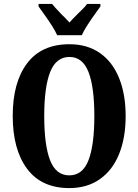

<svg xmlns="http://www.w3.org/2000/svg" viewBox="-20 -951 707 981"><path d="M45 -359Q45 -530 118.5 -627.5Q192 -725 335 -725Q426 -725 490.5 -680Q555 -635 588.5 -552Q622 -469 622 -358Q622 -247 588.5 -164Q555 -81 490 -35.5Q425 10 334 10Q192 10 118.5 -88.5Q45 -187 45 -359ZM462 -358Q462 -507 432 -583.5Q402 -660 335 -660Q267 -660 236.5 -583.5Q206 -507 206 -358Q206 -209 236 -132Q266 -55 334 -55Q402 -55 432 -132Q462 -209 462 -358ZM200 -886 177 -918V-931H246Q254 -920 295 -877Q312 -861 335 -836Q342 -845 379 -882Q384 -887 400.5 -903Q417 -919 425 -931H493V-918L470 -886Q413 -807 398 -771H272Q257 -807 200 -886Z"/></svg>

Font: Noto Serif CondExtraBold
Style: Regular
Weight: 800
Width: 3
Designer: Monotype Design Team
Foundry: Monotype Imaging Inc.
Version: Version 1.001